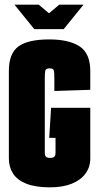

<svg xmlns="http://www.w3.org/2000/svg" viewBox="-20 -795 422 823"><path d="M42 -775H146L190 -738L234 -775H338L253 -670H127ZM194 8Q132 8 93 -7.5Q54 -23 36 -51Q18 -79 18 -116V-491Q18 -566 59 -596Q100 -626 191 -626Q276 -626 321.5 -596Q367 -566 367 -490V-410L213 -405V-459Q213 -485 210.5 -493.5Q208 -502 193 -502Q176 -502 174 -491.5Q172 -481 172 -460V-141Q172 -134 173.5 -129Q175 -124 180 -121Q185 -118 195 -118Q205 -118 210 -121Q215 -124 216.5 -129Q218 -134 218 -141V-204H191L199 -333H367V-116Q367 -79 346.5 -51Q326 -23 287.5 -7.5Q249 8 194 8Z"/></svg>

Font: Smooch Sans Thin Black
Style: Regular
Weight: 900
Version: Version 1.010